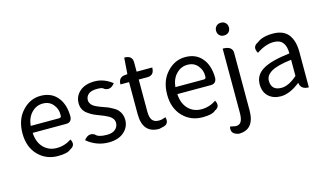

<svg xmlns="http://www.w3.org/2000/svg" viewBox="-109 -1139 2975 1746"><g transform="rotate(-15 1378.0 -266.0)"><path d="M311 13Q199 13 125 -64Q51 -141 51 -269Q51 -398 124 -477Q197 -557 297 -557Q398 -557 455 -488Q512 -420 512 -302Q508 -250 456 -250H142Q146 -163 195 -111Q245 -60 319 -60Q394 -60 458 -103Q491 -43 432 -16Q404 13 311 13ZM141 -316H407Q432 -316 429 -341Q432 -397 396 -440Q361 -484 299 -484Q237 -484 193 -438Q149 -393 141 -316Z M788 13Q676 13 585 -62Q630 -122 685 -89Q709 -58 791 -58Q843 -58 870 -82Q898 -106 898 -143Q898 -188 843 -216Q815 -231 777 -245Q739 -259 716 -270Q693 -281 667 -300Q615 -336 615 -402Q615 -469 666 -513Q717 -557 805 -557Q893 -557 971 -496Q927 -437 871 -470Q864 -485 809 -485Q755 -485 729 -463Q703 -441 703 -407Q703 -381 726 -358Q744 -340 798 -320Q853 -301 869 -294Q885 -287 911 -272Q938 -257 951 -242Q986 -202 986 -148Q986 -79 933 -33Q881 13 788 13Z M1263 13Q1108 13 1108 -168V-469H1027Q1027 -538 1092 -541L1112 -543L1123 -696Q1199 -696 1199 -631V-543H1346Q1346 -469 1281 -469H1199V-166Q1199 -113 1218 -87Q1237 -61 1283 -61Q1309 -61 1345 -75Q1363 -7 1299 5Z M1673 13Q1561 13 1487 -64Q1413 -141 1413 -269Q1413 -398 1486 -477Q1559 -557 1659 -557Q1760 -557 1817 -488Q1874 -420 1874 -302Q1870 -250 1818 -250H1504Q1508 -163 1557 -111Q1607 -60 1681 -60Q1756 -60 1820 -103Q1853 -43 1794 -16Q1766 13 1673 13ZM1503 -316H1769Q1794 -316 1791 -341Q1794 -397 1758 -440Q1723 -484 1661 -484Q1599 -484 1555 -438Q1511 -393 1503 -316Z M1952 243Q1872 229 1890 159L1942 169Q1980 169 1994 142Q2009 116 2009 62V-543Q2100 -543 2100 -478V62Q2100 243 1952 243ZM2097 -671Q2080 -655 2053 -655Q2027 -655 2010 -671Q1993 -688 1993 -715Q1993 -742 2010 -758Q2027 -775 2053 -775Q2080 -775 2097 -758Q2114 -742 2114 -715Q2114 -688 2097 -671Z M2409 13Q2339 13 2294 -28Q2250 -69 2250 -141Q2250 -229 2329 -276Q2409 -324 2584 -344Q2584 -481 2472 -481Q2395 -481 2309 -423Q2273 -486 2331 -514Q2384 -557 2483 -557Q2583 -557 2629 -498Q2675 -439 2675 -334V0Q2600 0 2592 -65Q2495 13 2409 13ZM2435 -60Q2503 -60 2584 -132V-284Q2451 -268 2395 -235Q2339 -202 2339 -152Q2339 -60 2435 -60Z"/></g></svg>

Font: Swei Toothpaste CJK TC
Style: Regular
Weight: 400
Version: Version 1.0